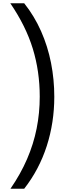

<svg xmlns="http://www.w3.org/2000/svg" viewBox="-20 -793 402 1174"><path d="M312 -201Q312 -123 300.5 -47.5Q289 28 266 99.5Q243 171 208.5 236.5Q174 302 128 361H44Q106 271 145.5 179.5Q185 88 204 -7Q223 -102 223 -202Q223 -357 180.5 -495.5Q138 -634 43 -773H128Q190 -695 231 -602.5Q272 -510 292 -408.5Q312 -307 312 -201Z"/></svg>

Font: Noto Sans Telugu
Style: Regular
Weight: 400
Designer: Jelle Bosma - Monotype Design Team
Foundry: Monotype Imaging Inc.
Version: Version 2.003